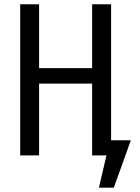

<svg xmlns="http://www.w3.org/2000/svg" viewBox="-20 -726 655 897"><path d="M499 -706.2V-70.8H591.3L511.8 150.8H442.1L477.4 0H410.3V-335.4H162.6V0H74.4V-706.2H162.6V-407.7H410.3V-706.2Z"/></svg>

Font: Fira Code
Style: Regular
Weight: 400
Designer: Carrois Corporate, Edenspiekermann AG, Nikita Prokopov
Foundry: Carrois Corporate, Edenspiekermann AG, Nikita Prokopov
Version: Version 5.002